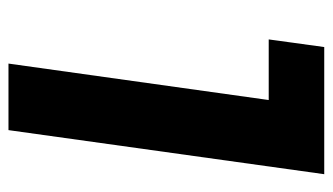

<svg xmlns="http://www.w3.org/2000/svg" viewBox="-186 -599 785 453"><g transform="rotate(90 206.5 -372.5)"><path d="M130 0 216 -614H73L91 -745H391L287 0Z"/></g></svg>

Font: Plus Jakarta Sans ExtraBold
Style: Italic
Weight: 800
Italic angle: -8°
Designer: Gumpita Rahayu
Foundry: Tokotype
Version: Version 2.071; ttfautohint (v1.8.4.7-5d5b);gftools[0.9.29]